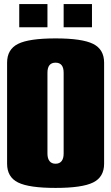

<svg xmlns="http://www.w3.org/2000/svg" viewBox="-20 -920 550 950"><path d="M75.2 -785.2V-899.9H214.8V-785.2ZM294.9 -785.2V-899.9H435.1V-785.2ZM495.1 -609.9V-109.9Q495.1 -43.9 440.7 -17.1Q386.2 9.8 254.9 9.8Q123.5 9.8 69.3 -17.1Q15.1 -43.9 15.1 -109.9V-609.9Q15.1 -675.8 69.3 -702.9Q123.5 -730 254.9 -730Q386.2 -730 440.7 -702.9Q495.1 -675.8 495.1 -609.9ZM214.8 -560.1V-160.2Q214.8 -135.7 225.1 -122.8Q235.4 -109.9 254.9 -109.9Q274.4 -109.9 284.7 -122.8Q294.9 -135.7 294.9 -160.2V-560.1Q294.9 -609.9 254.9 -609.9Q214.8 -609.9 214.8 -560.1Z"/></svg>

Font: Mikodacs
Style: Regular
Weight: 400
Designer: gluk (gluksza@wp.pl)
Foundry: gluk (gluksza@wp.pl)
Version: Version 0.28